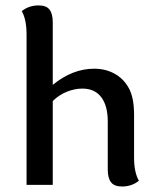

<svg xmlns="http://www.w3.org/2000/svg" viewBox="-20 -676 572 702"><path d="M426.3 5.9Q397.9 5.9 386 -9.5Q374 -24.9 374 -55.7V-231Q374 -289.6 350.1 -320.8Q326.2 -352.1 281.2 -352.1Q253.4 -352.1 224.9 -340.8Q196.3 -329.6 172.9 -306.6V0H77.1V-550.3Q77.1 -604.5 59.6 -635.3Q85.4 -656.2 121.1 -656.2Q149.4 -656.2 161.1 -640.9Q172.9 -625.5 172.9 -594.7V-365.7Q245.1 -424.8 324.2 -424.8Q365.7 -424.8 398.7 -406.7Q431.6 -388.7 450.9 -354Q470.2 -319.3 470.2 -256.3V-100.1Q470.2 -45.9 487.8 -15.1Q461.9 5.9 426.3 5.9Z"/></svg>

Font: Bainsley
Style: Regular
Weight: 400
Designer: Paul James MIller
Foundry: High-Logic / Made with FontCreator
Version: Version 1.411;March 28, 2021;FontCreator 13.0.0.2683 64-bit